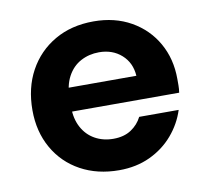

<svg xmlns="http://www.w3.org/2000/svg" viewBox="-64 -579 719 661"><g transform="rotate(-10 295.5 -248.0)"><path d="M302 12Q226 12 167.5 -20Q109 -52 76 -110Q43 -168 43 -243Q43 -321 75.5 -380.5Q108 -440 166.5 -474Q225 -508 303 -508Q377 -508 433.5 -476Q490 -444 521.5 -388.5Q553 -333 553 -263Q553 -253 553 -240.5Q553 -228 551 -215H140V-298H416Q413 -344 381.5 -372Q350 -400 303 -400Q268 -400 239 -384.5Q210 -369 193 -337.5Q176 -306 176 -259V-230Q176 -190 192 -160Q208 -130 236.5 -114Q265 -98 301 -98Q338 -98 363 -114.5Q388 -131 401 -157H539Q524 -110 491 -71.5Q458 -33 410 -10.5Q362 12 302 12Z"/></g></svg>

Font: DM Sans 28pt
Style: Bold
Weight: 700
Version: Version 4.004;gftools[0.9.30]